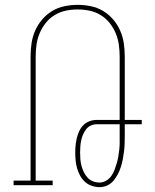

<svg xmlns="http://www.w3.org/2000/svg" viewBox="-20 -763 640 791"><path d="M390 8Q374 8 358 2.5Q342 -3 330 -14Q318 -25 310 -39.5Q302 -54 297.5 -70Q293 -86 291.5 -102Q290 -118 290 -135Q290 -150 291.5 -165Q293 -180 296.5 -194.5Q300 -209 306.5 -223Q313 -237 323.5 -247.5Q334 -258 348.5 -263.5Q363 -269 378 -269H473V-530Q473 -555 469.5 -579.5Q466 -604 456.5 -626.5Q447 -649 431.5 -668.5Q416 -688 394.5 -701Q373 -714 349 -719Q325 -724 300 -724Q275 -724 251 -719Q227 -714 205.5 -701Q184 -688 168.5 -668.5Q153 -649 143.5 -626.5Q134 -604 130.5 -579.5Q127 -555 127 -530V-19H197V0H36V-19H106V-530Q106 -558 110 -585Q114 -612 125 -637Q136 -662 154 -683Q172 -704 195.5 -718Q219 -732 246 -737.5Q273 -743 300 -743Q327 -743 354 -737.5Q381 -732 404.5 -718Q428 -704 446 -683Q464 -662 475 -637Q486 -612 490 -585Q494 -558 494 -530V-269H564V-251H494V-205Q494 -188 493.5 -172Q493 -156 491 -139.5Q489 -123 486 -107Q483 -91 478 -75.5Q473 -60 465.5 -45.5Q458 -31 447.5 -18.5Q437 -6 422 1Q407 8 390 8ZM390 -11Q404 -11 417 -18.5Q430 -26 438.5 -38Q447 -50 452 -63.5Q457 -77 461 -90.5Q465 -104 467.5 -118.5Q470 -133 471.5 -147.5Q473 -162 473 -176Q473 -190 473 -205V-251H378Q365 -251 353.5 -245.5Q342 -240 334.5 -230Q327 -220 322 -208.5Q317 -197 314.5 -185Q312 -173 311 -160.5Q310 -148 310 -135Q310 -121 311 -107.5Q312 -94 315.5 -80.5Q319 -67 325 -54.5Q331 -42 340.5 -31.5Q350 -21 363 -16Q376 -11 390 -11Z"/></svg>

Font: Iosevka HT Thin Extended
Style: Regular
Weight: 100
Width: 7
Monospace: yes
Designer: Belleve Invis
Foundry: Belleve Invis
Version: Version 32.3.0; ttfautohint (v1.8.4)